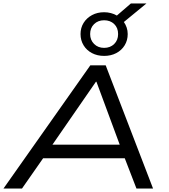

<svg xmlns="http://www.w3.org/2000/svg" viewBox="-29 -1079 965 1099"><path d="M-9 0 488 -705H576L847 0H752L674 -202L718 -173H178L238 -202L97 0ZM520 -611 256 -229 223 -251H697L664 -230L523 -611ZM567 -759Q528 -759 497.5 -775Q467 -791 449.5 -819.5Q432 -848 432 -884Q432 -920 449.5 -948Q467 -976 497.5 -992.5Q528 -1009 567 -1009Q587 -1009 606 -1004Q625 -999 640 -990L720 -1059H809L680 -953Q690 -939 696 -921.5Q702 -904 702 -884Q702 -848 684.5 -819.5Q667 -791 636.5 -775Q606 -759 567 -759ZM567 -805Q602 -805 624.5 -827Q647 -849 647 -884Q647 -920 624.5 -941.5Q602 -963 567 -963Q532 -963 509.5 -941Q487 -919 487 -884Q487 -850 509.5 -827.5Q532 -805 567 -805Z"/></svg>

Font: Nunito Sans 10pt Expanded
Style: Italic
Weight: 400
Width: 7
Italic angle: -9°
Designer: Vernon Adams
Foundry: Vernon Adams
Version: Version 3.101;gftools[0.9.27]